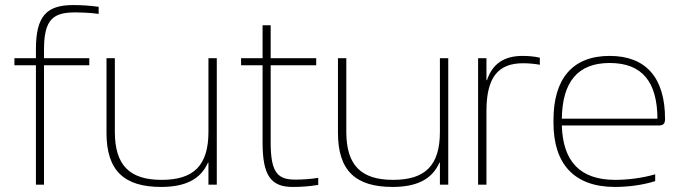

<svg xmlns="http://www.w3.org/2000/svg" viewBox="-20 -730 2691 759"><path d="M279 -681C292 -681 339 -680 370 -675V-703C336 -708 301 -710 269 -710C163 -710 122 -665 122 -535V-500H37V-472H122V0H154V-472H333V-500H154V-535C154 -657 193 -681 279 -681Z M837 0V-500H804V-209C804 -76 746 -19 619 -19C493 -19 434 -76 434 -209V-500H401V-205C401 -56 470 9 617 9C712 9 773 -21 802 -87H804V0Z M1148 -20C1080 -20 1050 -44 1050 -166V-472H1230V-500H1050V-630H1018V-500H933V-472H1018V-166C1018 -36 1051 9 1137 9C1169 9 1202 7 1238 1V-27C1209 -22 1173 -20 1148 -20Z M1752 0V-500H1719V-209C1719 -76 1661 -19 1534 -19C1408 -19 1349 -76 1349 -209V-500H1316V-205C1316 -56 1385 9 1532 9C1627 9 1688 -21 1717 -87H1719V0Z M2046 -509C1974 -509 1927 -479 1905 -413H1903V-500H1870V0H1903V-291C1903 -423 1948 -480 2048 -480C2066 -480 2094 -478 2114 -474V-502C2092 -507 2068 -509 2046 -509Z M2609 -260C2609 -422 2534 -509 2390 -509C2241 -509 2168 -416 2168 -256V-244C2168 -84 2248 9 2411 9C2465 9 2523 1 2570 -14V-41C2519 -26 2461 -19 2412 -19C2272 -19 2205 -93 2201 -234H2584C2604 -234 2609 -243 2609 -260ZM2201 -261C2203 -405 2263 -481 2390 -481C2520 -481 2578 -405 2579 -261Z"/></svg>

Font: LT Wave Alt Thin
Style: Regular
Weight: 100
Designer: Daniel Lyons
Version: Version 2.5 (Glyphs App)